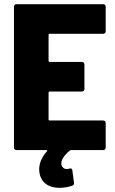

<svg xmlns="http://www.w3.org/2000/svg" viewBox="-20 -720 552 921"><path d="M487 -570V-688C487 -695 482 -700 475 -700H59C52 -700 47 -695 47 -688V-12C47 -5 52 0 59 0H203C207 0 208 3 205 6C180 34 168 63 168 92C168 100 169 109 171 117C184 167 226 181 266 181C289 181 311 176 326 171C332 169 335 165 335 160C335 159 335 158 335 157L327 97C326 90 323 88 318 88C317 88 314 88 312 89C308 90 304 91 301 91C289 91 279 85 275 71C270 52 285 27 315 2C317 1 319 0 321 0H475C482 0 487 -5 487 -12V-130C487 -137 482 -142 475 -142H218C215 -142 213 -144 213 -147V-276C213 -279 215 -281 218 -281H373C380 -281 385 -286 385 -293V-411C385 -418 380 -423 373 -423H218C215 -423 213 -425 213 -428V-553C213 -556 215 -558 218 -558H475C482 -558 487 -563 487 -570Z"/></svg>

Font: Barlow Semi Condensed ExtraBold
Style: Regular
Weight: 800
Width: 4
Designer: Jeremy Tribby
Foundry: Tribby Type
Version: Version 1.422;hotconv 1.0.109;makeotfexe 2.5.65596